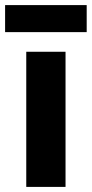

<svg xmlns="http://www.w3.org/2000/svg" viewBox="-43 -733 360 753"><path d="M60 0V-530H214V0ZM-23 -607V-713H297V-607Z"/></svg>

Font: Golos Text
Style: Bold
Weight: 700
Designer: A.Korolkova, Vitaly Kuzmin
Foundry: ParaType Ltd
Version: Version 2.004